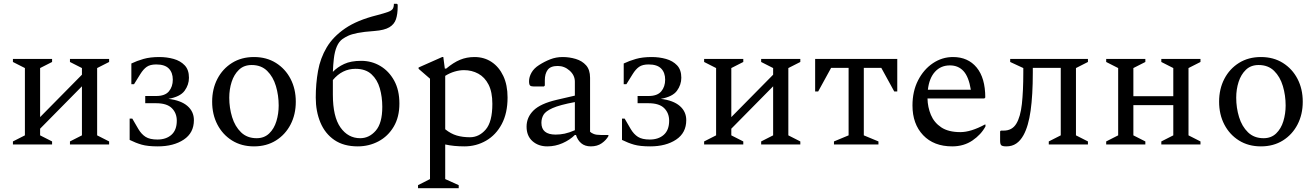

<svg xmlns="http://www.w3.org/2000/svg" viewBox="-20 -760 6923 1010"><path d="M111 -402 48 -434V-450H254V-434L191 -402V-144L411 -367V-402L348 -434V-450H554V-434L491 -402V-48L554 -16V0H348V-16L411 -48V-306L191 -83V-48L254 -16V0H48V-16L111 -48Z M808 -26Q854 -26 882 -51Q910 -76 910 -125Q910 -165 884 -191Q858 -217 801 -217H744V-255H802Q848 -255 868.5 -279.5Q889 -304 889 -341Q889 -378 868 -399.5Q847 -421 802 -421Q770 -421 752 -408.5Q734 -396 718 -370L685 -317H671V-426Q700 -440 735 -450Q770 -460 818 -460Q858 -460 893.5 -450Q929 -440 951.5 -416.5Q974 -393 974 -351Q974 -314 951 -282.5Q928 -251 866 -240Q932 -232 966 -202.5Q1000 -173 1000 -128Q1000 -61 946.5 -25.5Q893 10 810 10Q757 10 725.5 1Q694 -8 662 -24V-136H676L708 -81Q724 -54 746 -40Q768 -26 808 -26Z M1316 10Q1250 10 1200.5 -21Q1151 -52 1123.5 -105Q1096 -158 1096 -225Q1096 -292 1123.5 -345Q1151 -398 1200.5 -429Q1250 -460 1316 -460Q1382 -460 1431.5 -429Q1481 -398 1508.5 -345Q1536 -292 1536 -225Q1536 -158 1508.5 -105Q1481 -52 1431.5 -21Q1382 10 1316 10ZM1330 -33Q1370 -33 1396 -58Q1422 -83 1434 -122.5Q1446 -162 1446 -205Q1446 -258 1431.5 -307Q1417 -356 1385.5 -387Q1354 -418 1304 -418Q1263 -418 1237 -393Q1211 -368 1198.5 -329Q1186 -290 1186 -246Q1186 -193 1201 -144Q1216 -95 1248 -64Q1280 -33 1330 -33Z M2052 -740H2068L2072 -736V-726Q2072 -686 2063 -659Q2054 -632 2028 -616.5Q2002 -601 1950 -597Q1893 -593 1861 -586.5Q1829 -580 1812 -572Q1795 -564 1782 -555Q1745 -529 1736 -450Q1734 -435 1733 -418Q1732 -401 1731 -382Q1755 -407 1790.5 -423.5Q1826 -440 1880 -440Q1935 -440 1980.5 -413Q2026 -386 2053.5 -336Q2081 -286 2081 -215Q2081 -144 2051 -93.5Q2021 -43 1971 -16.5Q1921 10 1862 10Q1788 10 1739 -23.5Q1690 -57 1665.5 -115.5Q1641 -174 1641 -247Q1641 -320 1653 -387Q1665 -454 1698.5 -510.5Q1732 -567 1795.5 -610.5Q1859 -654 1963 -680Q2001 -690 2020.5 -697Q2040 -704 2046 -713.5Q2052 -723 2052 -740ZM1731 -262Q1731 -146 1771 -89.5Q1811 -33 1875 -33Q1922 -33 1956.5 -72.5Q1991 -112 1991 -198Q1991 -250 1978 -295.5Q1965 -341 1934 -369.5Q1903 -398 1850 -398Q1780 -398 1731 -339Z M2179 230V214L2242 182V-346L2182 -398V-405L2306 -460H2312L2320 -399H2327Q2365 -431 2400 -445.5Q2435 -460 2476 -460Q2527 -460 2566 -434Q2605 -408 2627.5 -360.5Q2650 -313 2650 -247Q2650 -165 2619.5 -107.5Q2589 -50 2537 -20Q2485 10 2423 10Q2367 10 2322 0V182L2393 214V230ZM2421 -391Q2397 -391 2371.5 -383.5Q2346 -376 2322 -361V-80Q2352 -56 2383 -47Q2414 -38 2452 -38Q2500 -38 2535 -78.5Q2570 -119 2570 -214Q2570 -276 2550 -315Q2530 -354 2496 -372.5Q2462 -391 2421 -391Z M2859 10Q2812 10 2781 -17.5Q2750 -45 2750 -94Q2750 -143 2786.5 -179Q2823 -215 2909 -235L3004 -257V-330Q3004 -364 2976.5 -388.5Q2949 -413 2914 -413Q2876 -413 2861 -392.5Q2846 -372 2846 -338V-310L2841 -305H2789Q2774 -305 2768.5 -310Q2763 -315 2763 -333Q2763 -355 2776 -378Q2789 -401 2816 -418Q2844 -436 2874.5 -448Q2905 -460 2940 -460Q2975 -460 3008.5 -450Q3042 -440 3063 -416.5Q3084 -393 3084 -351V-67Q3091 -60 3104 -55Q3117 -50 3140 -50H3178L3181 -48V-45Q3169 -23 3145.5 -6.5Q3122 10 3088 10Q3057 10 3037.5 -6.5Q3018 -23 3010 -50H3004Q2978 -24 2939.5 -7Q2901 10 2859 10ZM2828 -114Q2828 -52 2903 -52Q2927 -52 2950.5 -57Q2974 -62 3004 -75V-223Q2924 -208 2887 -191.5Q2850 -175 2839 -156Q2828 -137 2828 -114Z M3398 -26Q3444 -26 3472 -51Q3500 -76 3500 -125Q3500 -165 3474 -191Q3448 -217 3391 -217H3334V-255H3392Q3438 -255 3458.5 -279.5Q3479 -304 3479 -341Q3479 -378 3458 -399.5Q3437 -421 3392 -421Q3360 -421 3342 -408.5Q3324 -396 3308 -370L3275 -317H3261V-426Q3290 -440 3325 -450Q3360 -460 3408 -460Q3448 -460 3483.5 -450Q3519 -440 3541.5 -416.5Q3564 -393 3564 -351Q3564 -314 3541 -282.5Q3518 -251 3456 -240Q3522 -232 3556 -202.5Q3590 -173 3590 -128Q3590 -61 3536.5 -25.5Q3483 10 3400 10Q3347 10 3315.5 1Q3284 -8 3252 -24V-136H3266L3298 -81Q3314 -54 3336 -40Q3358 -26 3398 -26Z M3747 -402 3684 -434V-450H3890V-434L3827 -402V-144L4047 -367V-402L3984 -434V-450H4190V-434L4127 -402V-48L4190 -16V0H3984V-16L4047 -48V-306L3827 -83V-48L3890 -16V0H3684V-16L3747 -48Z M4268 -279V-450H4700V-279H4684L4616 -403H4524V-48L4601 -16V0H4367V-16L4444 -48V-403H4352L4284 -279Z M4989 10Q4892 10 4836 -49Q4780 -108 4780 -205Q4780 -280 4809.5 -337.5Q4839 -395 4887.5 -427.5Q4936 -460 4993 -460Q5072 -460 5117.5 -405Q5163 -350 5163 -247L5158 -242H4859Q4860 -196 4877 -155.5Q4894 -115 4931.5 -90Q4969 -65 5032 -65Q5087 -65 5161 -105H5164V-95Q5141 -52 5095.5 -21Q5050 10 4989 10ZM4977 -416Q4929 -416 4898.5 -382.5Q4868 -349 4861 -288H5087Q5076 -356 5048.5 -386Q5021 -416 4977 -416Z M5413 -378Q5413 -260 5401.5 -178Q5390 -96 5364 -49Q5348 -20 5326 -5Q5304 10 5274 10Q5253 10 5247 4Q5241 -2 5241 -19V-69L5245 -73H5260Q5304 -73 5326 -109Q5348 -145 5355.5 -213Q5363 -281 5363 -378V-402L5294 -434V-450H5703V-434L5640 -402V-48L5703 -16V0H5497V-16L5560 -48V-403H5413Z M5862 -402 5799 -434V-450H6005V-434L5942 -402V-254H6152V-402L6089 -434V-450H6295V-434L6232 -402V-48L6295 -16V0H6089V-16L6152 -48V-207H5942V-48L6005 -16V0H5799V-16L5862 -48Z M6613 10Q6547 10 6497.5 -21Q6448 -52 6420.5 -105Q6393 -158 6393 -225Q6393 -292 6420.5 -345Q6448 -398 6497.5 -429Q6547 -460 6613 -460Q6679 -460 6728.5 -429Q6778 -398 6805.5 -345Q6833 -292 6833 -225Q6833 -158 6805.5 -105Q6778 -52 6728.5 -21Q6679 10 6613 10ZM6627 -33Q6667 -33 6693 -58Q6719 -83 6731 -122.5Q6743 -162 6743 -205Q6743 -258 6728.5 -307Q6714 -356 6682.5 -387Q6651 -418 6601 -418Q6560 -418 6534 -393Q6508 -368 6495.5 -329Q6483 -290 6483 -246Q6483 -193 6498 -144Q6513 -95 6545 -64Q6577 -33 6627 -33Z"/></svg>

Font: Spectral
Style: Regular
Weight: 400
Designer: Jean-Baptiste Levee
Foundry: Production Type
Version: Version 2.001